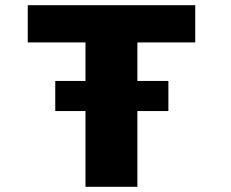

<svg xmlns="http://www.w3.org/2000/svg" viewBox="-20 -720 890 740"><path d="M193 -408H309.5V-556.5H87V-700H732.5V-556.5H509.5V-408H629V-292H509.5V0H309.5V-292H193Z"/></svg>

Font: League Mono Wide ExtraBold
Style: Regular
Weight: 800
Width: 8
Designer: Tyler Finck
Foundry: The League of Moveable Type / Tyler Finck
Version: Version 2.210